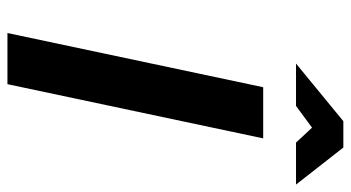

<svg xmlns="http://www.w3.org/2000/svg" viewBox="-228 -692 920 503"><g transform="rotate(90 231.5 -440.0)"><path d="M208 -670 66 0H200L342 -670ZM146 -756H257L314 -798L353 -756H463L366 -880H297Z"/></g></svg>

Font: LT Wave Text Bold Italic
Style: Regular
Weight: 700
Designer: Daniel Lyons
Version: Version 2.5 (Glyphs App)